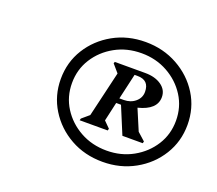

<svg xmlns="http://www.w3.org/2000/svg" viewBox="-84 -903 762 675"><g transform="rotate(20 296.5 -565.0)"><path d="M356 -341Q289 -341 235.5 -371Q182 -401 150.5 -452Q119 -503 119 -565Q119 -628 150.5 -678.5Q182 -729 235.5 -759Q289 -789 356 -789Q422 -789 476 -759Q530 -729 561.5 -678.5Q593 -628 593 -565Q593 -503 561.5 -452Q530 -401 476 -371Q422 -341 356 -341ZM356 -383Q410 -383 454 -407.5Q498 -432 524 -473Q550 -514 550 -565Q550 -616 524 -657Q498 -698 454 -722.5Q410 -747 356 -747Q301 -747 257 -722.5Q213 -698 187 -657Q161 -616 161 -565Q161 -514 187 -473Q213 -432 257 -407.5Q301 -383 356 -383ZM231 -451 233 -458 260 -481 300 -651 275 -680 277 -686H391Q428 -686 451.5 -669.5Q475 -653 475 -626Q475 -579 407 -562L440 -484L469 -458L467 -451H391L349 -552H331L315 -481L338 -458L336 -451ZM336 -571H352Q378 -571 395.5 -586Q413 -601 413 -623Q413 -667 369 -667H358Z"/></g></svg>

Font: Platypi Medium
Style: Italic
Weight: 500
Italic angle: -13°
Designer: David Sargent
Foundry: Bolt Cutter Type
Version: Version 1.200; ttfautohint (v1.8.4.7-5d5b)